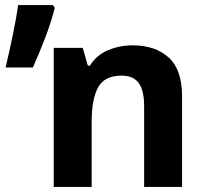

<svg xmlns="http://www.w3.org/2000/svg" viewBox="-20 -734 810 754"><path d="M501 -556Q589 -556 642 -508.5Q695 -461 695 -356V0H546V-319Q546 -378 525 -407.5Q504 -437 458 -437Q390 -437 365 -390.5Q340 -344 340 -257V0H191V-546H305L325 -476H333Q359 -518 404.5 -537Q450 -556 501 -556ZM188 -714 195 -703Q182 -650 158 -587Q134 -524 109 -469H2Q16 -528 30 -595Q44 -662 51 -714Z"/></svg>

Font: Noto IKEA Latin
Style: Bold
Weight: 700
Designer: Monotype Design Team
Foundry: Monotype Imaging Inc.
Version: Version 1.0